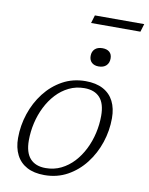

<svg xmlns="http://www.w3.org/2000/svg" viewBox="-93 -907 761 983"><g transform="rotate(10 288.0 -415.0)"><path d="M332 -500.5Q386 -500.5 423 -480.8Q460 -461 478.5 -424.2Q497 -387.5 497 -336.5Q497 -272 476.5 -210.2Q456 -148.5 417.5 -98.8Q379 -49 325.5 -19.5Q272 10 206 10Q152 10 115.2 -9.8Q78.5 -29.5 59.8 -66.5Q41 -103.5 41 -154Q41 -218.5 61.5 -280.2Q82 -342 120.5 -391.8Q159 -441.5 212.5 -471Q266 -500.5 332 -500.5ZM206 -26.5Q250 -26.5 286.5 -44.5Q323 -62.5 351.5 -93.2Q380 -124 400 -164Q420 -204 430.2 -248.8Q440.5 -293.5 440.5 -339Q440.5 -402.5 412.8 -433.2Q385 -464 332 -464Q288.5 -464 251.8 -446Q215 -428 186.5 -397.2Q158 -366.5 138 -326.5Q118 -286.5 107.8 -241.8Q97.5 -197 97.5 -151.5Q97.5 -88.5 125.5 -57.5Q153.5 -26.5 206 -26.5ZM383 -586Q360.5 -586 347.2 -598.2Q334 -610.5 334 -632Q334 -655 348 -668.2Q362 -681.5 387.5 -681.5Q410.5 -681.5 423.8 -670Q437 -658.5 437 -636.5Q437 -613.5 423 -599.8Q409 -586 383 -586ZM307 -798.5 319.5 -840H576L563.5 -798.5Z"/></g></svg>

Font: Newsreader 9pt Light
Style: Italic
Weight: 300
Italic angle: -17°
Designer: Hugues Gentile
Foundry: Production Type
Version: Version 1.003